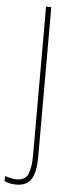

<svg xmlns="http://www.w3.org/2000/svg" viewBox="-105 -744 351 949"><g transform="rotate(5 70.5 -269.5)"><path d="M13 175Q-19 175 -45 163V138Q-31 142 -16.5 145.5Q-2 149 13 149Q57 149 70.5 115.5Q84 82 84 23V-714H110V30Q110 104 88 139.5Q66 175 13 175Z"/></g></svg>

Font: Noto Sans Gurmukhi ExtraCondensed Thin
Style: Regular
Weight: 100
Width: 2
Designer: Jelle Bosma - Monotype Design Team
Foundry: Monotype Imaging Inc.
Version: Version 2.004; ttfautohint (v1.8.4.7-5d5b)